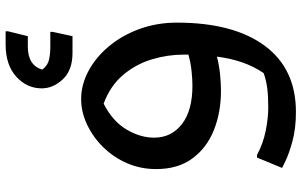

<svg xmlns="http://www.w3.org/2000/svg" viewBox="-210 -576 1047 666"><g transform="rotate(-90 313.0 -243.5)"><path d="M339 -622Q339 -673 379.5 -710Q420 -747 492 -747H537V-739L520 -670H484Q419 -670 404 -620Q418 -601 438.5 -596.5Q459 -592 481 -592H535V-584L520 -515H462Q402 -515 370.5 -548.5Q339 -582 339 -622ZM257 260Q200 260 156 248Q112 236 87.5 224Q63 212 63 212L99 125H108Q147 146 191 155Q235 164 273 164Q312 164 339.5 160.5Q367 157 392 148Q415 114 429 74Q443 34 449 -14Q418 -6 386.5 -3Q355 0 331 0Q256 0 194.5 -24.5Q133 -49 96 -99Q59 -149 59 -225Q59 -279 79.5 -326Q100 -373 135 -408.5Q170 -444 213.5 -464.5Q257 -485 302 -485Q352 -485 399.5 -459.5Q447 -434 485 -388.5Q523 -343 545 -282.5Q567 -222 567 -153Q567 43 487 151.5Q407 260 257 260ZM168 -232Q168 -172 215 -135.5Q262 -99 348 -99Q370 -99 399 -102Q428 -105 456 -113Q456 -122 456 -131Q456 -185 439.5 -240Q423 -295 385.5 -339.5Q348 -384 286 -407Q225 -376 196.5 -328Q168 -280 168 -232Z"/></g></svg>

Font: Kufam Medium
Style: Regular
Weight: 500
Designer: Wael Morcos, Artur Schmal
Foundry: Original Type
Version: Version 1.300; ttfautohint (v1.8.3)